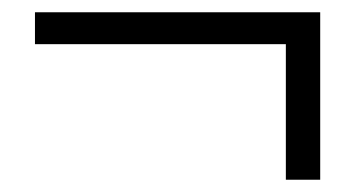

<svg xmlns="http://www.w3.org/2000/svg" viewBox="-20 -412 579 313"><path d="M37 -340V-392H502V-119H446V-340Z"/></svg>

Font: 寒蝉端黑体 Light
Style: Regular
Weight: 300
Designer: ChillDuanSans {Warren2060}; 
Source Han Sans {Ryoko NISHIZUKA 西塚涼子 (kana, bopomofo & ideographs); Paul D. Hunt (Latin, G
Foundry: ChillType&Adobe
Version: Version 1.300;Glyphs 3.3 (3306)